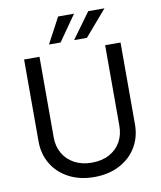

<svg xmlns="http://www.w3.org/2000/svg" viewBox="-98 -990 903 1080"><g transform="rotate(-10 353.5 -449.5)"><path d="M628.9 -707V-239.3Q628.9 -167 594.7 -109.9Q560.5 -52.7 498 -20Q435.5 12.7 353.5 12.7Q271.5 12.7 209 -20Q146.5 -52.7 112.3 -109.9Q78.1 -167 78.1 -239.3V-707H166V-246.1Q166 -195.3 189 -155.3Q211.9 -115.2 254.4 -92.3Q296.9 -69.3 353.5 -69.3Q411.1 -69.3 453.6 -92.3Q496.1 -115.2 518.6 -155.3Q541 -195.3 541 -246.1V-707ZM480.5 -912.1H573.2L447.3 -765.6H374ZM308.6 -912.1H399.4L296.9 -765.6H230.5Z"/></g></svg>

Font: WEMIX Pretendard Variable
Style: Regular
Weight: 400
Designer: Base glyphs from Inter by Rasmus Andersson; Hangeul glyphs from Noto Sans CJK(Source Han Sans) by Jang Soo-young and Kan
Foundry: Kil Hyung-jin
Version: Version 1.000;Glyphs 3.2 (3208)